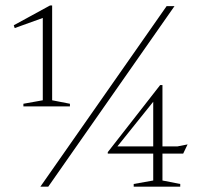

<svg xmlns="http://www.w3.org/2000/svg" viewBox="-20 -698 752 718"><path d="M140 -323V-637.5L147.5 -633.5L35 -593L31.5 -603.5L167 -677.5H175V-323L241.5 -310V-300H67.5V-310ZM131 0 603 -675H632.5L160.5 0ZM553 -337 575.5 -345.5 402.5 -130 401.5 -150.5H643.5L681.5 -158L665 -123.5H383V-129L579 -380H587.5V-23L654 -10V0H480V-10L553 -23Z"/></svg>

Font: Newsreader 24pt ExtraLight
Style: Regular
Weight: 250
Designer: Hugues Gentile
Foundry: Production Type
Version: Version 1.003